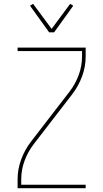

<svg xmlns="http://www.w3.org/2000/svg" viewBox="-20 -984 540 1004"><path d="M72 0V-46Q72 -99 90.5 -149.5Q109 -200 141 -242L343 -504Q374 -544 391.5 -591.5Q409 -639 409 -689V-717H72V-735H428V-689Q428 -636 409.5 -585.5Q391 -535 359 -493L157 -231Q126 -191 108.5 -143.5Q91 -96 91 -46V-18H428V0ZM237 -815 137 -954 153 -964 250 -833 347 -964 363 -954 263 -815Z"/></svg>

Font: Iosevka Curly Thin
Style: Regular
Weight: 100
Monospace: yes
Designer: Belleve Invis
Foundry: Belleve Invis
Version: Version 22.1.2; ttfautohint (v1.8.4)